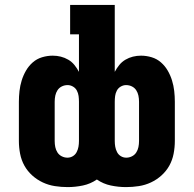

<svg xmlns="http://www.w3.org/2000/svg" viewBox="-20 -755 790 783"><path d="M494 8Q463 8 432 1.5Q401 -5 375 -23Q349 -5 318 1.5Q287 8 256 8Q230 8 204 4Q178 0 154.5 -11Q131 -22 111.5 -39.5Q92 -57 79.5 -79.5Q67 -102 62 -128Q57 -154 57 -180V-340Q57 -362 59.5 -384Q62 -406 68.5 -427Q75 -448 86 -467Q97 -486 113.5 -500.5Q130 -515 151.5 -521.5Q173 -528 195 -528Q212 -528 228 -524Q244 -520 258.5 -511.5Q273 -503 283.5 -490Q294 -477 302 -462V-615H266V-735H448V-462Q456 -477 466.5 -490Q477 -503 491.5 -511.5Q506 -520 522 -524Q538 -528 555 -528Q577 -528 598.5 -521.5Q620 -515 636.5 -500.5Q653 -486 664 -467Q675 -448 681.5 -427Q688 -406 690.5 -384Q693 -362 693 -340V-180Q693 -154 688 -128Q683 -102 670.5 -79.5Q658 -57 638.5 -39.5Q619 -22 595.5 -11Q572 0 546 4Q520 8 494 8ZM495 -112Q507 -112 518 -117.5Q529 -123 535.5 -133Q542 -143 544.5 -155Q547 -167 547 -180V-340Q547 -353 544.5 -365Q542 -377 535.5 -387Q529 -397 518 -402.5Q507 -408 494 -408Q483 -408 472.5 -402Q462 -396 456.5 -385.5Q451 -375 449.5 -363.5Q448 -352 448 -340V-180Q448 -168 450 -156.5Q452 -145 457.5 -134.5Q463 -124 473 -118Q483 -112 495 -112ZM255 -112Q267 -112 277 -118Q287 -124 292.5 -134.5Q298 -145 300 -156.5Q302 -168 302 -180V-340Q302 -352 300.5 -363.5Q299 -375 293.5 -385.5Q288 -396 277.5 -402Q267 -408 256 -408Q243 -408 232 -402.5Q221 -397 214.5 -387Q208 -377 205.5 -365Q203 -353 203 -340V-180Q203 -167 205.5 -155Q208 -143 214.5 -133Q221 -123 232 -117.5Q243 -112 255 -112Z"/></svg>

Font: Iosevka Etoile Heavy
Style: Regular
Weight: 900
Designer: Belleve Invis
Foundry: Belleve Invis
Version: Version 22.1.2; ttfautohint (v1.8.4)